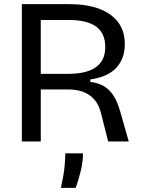

<svg xmlns="http://www.w3.org/2000/svg" viewBox="-20 -680 688 923"><path d="M85 0V-660H314Q364 -660 405.5 -652Q447 -644 479.5 -628Q512 -612 534.5 -589Q557 -566 568.5 -535.5Q580 -505 580 -467Q580 -433 569.5 -404Q559 -375 538 -353Q517 -331 486 -317.5Q455 -304 414 -298V-286Q451 -282 477.5 -267Q504 -252 523.5 -223.5Q543 -195 557 -147L599 0H500L466 -134Q456 -175 435 -200Q414 -225 382 -237.5Q350 -250 307 -250H176V0ZM176 -325H307Q396 -325 441 -357Q486 -389 486 -454Q486 -520 442.5 -552Q399 -584 309 -584H176ZM273 223Q287 159 290.5 119Q294 79 294 57H379Q379 96 369 138.5Q359 181 344 223Z"/></svg>

Font: Bricolage Grotesque 17pt
Style: Regular
Weight: 400
Version: Version 1.001;gftools[0.9.33.dev8+g029e19f]